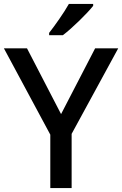

<svg xmlns="http://www.w3.org/2000/svg" viewBox="-20 -961 624 981"><path d="M456 -931V-941H332C307 -896 260 -830 231 -793V-781H301C349 -817 427 -894 456 -931ZM292 -378 118 -714H0L237 -273V0H346V-277L584 -714H466Z"/></svg>

Font: Noto Sans Lao UI Med
Style: Regular
Weight: 500
Designer: Monotype Design Team
Foundry: Monotype Imaging Inc.
Version: Version 2.000